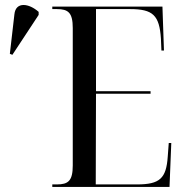

<svg xmlns="http://www.w3.org/2000/svg" viewBox="-20 -740 698 760"><path d="M29 -523 133 -681V-693C95 -727 42 -735 37 -683L19 -527ZM187 0H651L658 -174H648L644 -120C638 -34 613 -10 522 -10H359L360 -369H576V-379H360V-704H495C585 -704 611 -680 617 -587L619 -540H629L623 -714H187V-704H205C250 -704 268 -690 268 -629V-85C268 -24 250 -10 205 -10H187Z"/></svg>

Font: Noto Serif Display Condensed
Style: Regular
Weight: 400
Width: 3
Designer: Monotype Design Team
Foundry: Monotype Imaging Inc.
Version: Version 2.009